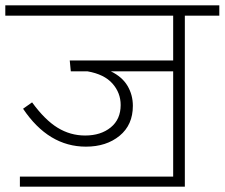

<svg xmlns="http://www.w3.org/2000/svg" viewBox="-35 -704 847 724"><path d="M792 -645H662V0H40V-38H618V-435H383Q426 -414 446 -380Q466 -346 466 -305Q466 -233 416 -192Q366 -151 289 -151Q148 -151 52 -294L86 -318Q134 -252 182 -222.5Q230 -193 286 -193Q345 -193 382.5 -223.5Q420 -254 420 -308Q420 -354 389 -389Q358 -424 295 -435H232L228 -476H618V-645H-15V-684H792Z"/></svg>

Font: FiraGO ExtraLight
Style: Regular
Weight: 200
Designer: bBox Type
Foundry: bBox Type GmbH
Version: Version 1.001